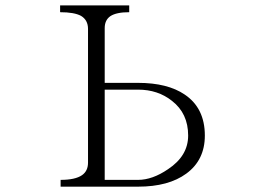

<svg xmlns="http://www.w3.org/2000/svg" viewBox="-20 -698 1040 719"><path d="M372.1 -362.3H497.1Q571.3 -362.3 624 -320.3Q684.6 -273.4 684.6 -190.4Q684.6 -114.3 609.4 -64.5Q550.8 -24.4 497.1 -24.4H372.1ZM207 -24.4V1H497.1Q611.3 1 677.7 -47.9Q747.1 -98.6 747.1 -190.4Q747.1 -293 671.9 -343.8Q607.4 -387.7 497.1 -387.7H372.1V-592.8Q372.1 -623 393.6 -637.7Q416 -652.3 463.9 -652.3V-677.7H205.1V-652.3Q257.8 -652.3 283.2 -638.7Q309.6 -623 309.6 -589.8V-88.9Q309.6 -57.6 287.1 -42Q261.7 -24.4 207 -24.4Z"/></svg>

Font: BatangChe
Style: Regular
Weight: 400
Monospace: yes
Version: Version 2.21